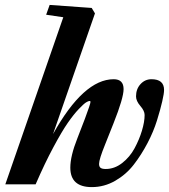

<svg xmlns="http://www.w3.org/2000/svg" viewBox="-20 -745 683 776"><path d="M1.5 0 235.8 -675.3 166.5 -685.5 180.7 -725.1 350.6 -712.9 363.8 -690.9 194.3 -203.1Q317.9 -424.8 439.5 -424.8Q479.5 -424.8 479.5 -384.8Q479.5 -349.1 439 -247.1L404.8 -161.1Q380.4 -101.1 380.4 -82.5Q380.4 -71.3 386.5 -66.7Q392.6 -62 407.2 -62Q442.9 -62 473.9 -86.2Q504.9 -110.4 523.9 -145.8Q543 -181.2 553.7 -217Q564.5 -252.9 564.5 -280.3Q564.5 -296.9 547.1 -316.9Q529.8 -336.9 529.8 -355.5Q529.8 -385.3 547.9 -405Q565.9 -424.8 592.3 -424.8Q643.1 -424.8 643.1 -381.3Q643.1 -367.2 635.7 -335.2Q628.4 -303.2 614.5 -258.3Q600.6 -213.4 576.2 -166.7Q551.8 -120.1 521 -80.1Q490.2 -40 445.8 -14.4Q401.4 11.2 351.1 11.2Q264.2 11.2 264.2 -67.4Q264.2 -114.3 292.5 -185.5L323.2 -265.1Q345.7 -325.2 345.7 -333Q345.7 -336.9 341.8 -336.9Q337.4 -336.9 328.1 -331.3Q318.8 -325.7 298.3 -304.2Q277.8 -282.7 254.2 -248.8Q230.5 -214.8 195.6 -149.7Q160.6 -84.5 124 0Z"/></svg>

Font: Elstob 18pt ExtraBold
Style: Italic
Weight: 800
Italic angle: -20°
Designer: Peter S. Baker
Version: Version 1.015